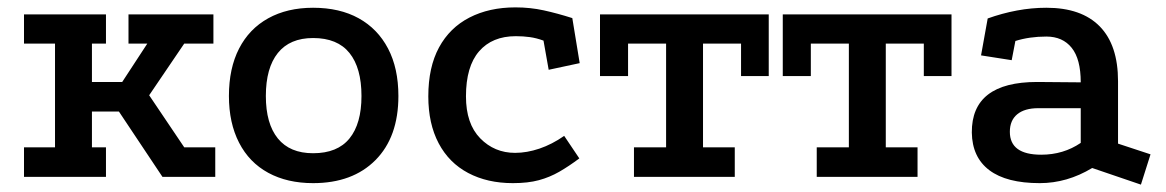

<svg xmlns="http://www.w3.org/2000/svg" viewBox="-20 -479 3157 520"><path d="M45 -440H267V-361H229V-257H311L379 -361H328V-440H558V-361H479L384 -221L479 -80H563V0H420L302 -177H229V-80H267V0H45V-80H129V-361H45Z M828 -458Q900 -458 951.5 -429.5Q1003 -401 1031 -347.5Q1059 -294 1059 -219Q1059 -108 997 -45.5Q935 17 828 17Q758 17 706.5 -11Q655 -39 627.5 -92.5Q600 -146 600 -219Q600 -294 627.5 -347.5Q655 -401 706.5 -429.5Q758 -458 828 -458ZM828 -376Q765 -376 732.5 -335.5Q700 -295 700 -219Q700 -144 732.5 -104Q765 -64 828 -64Q894 -64 926.5 -104Q959 -144 959 -219Q959 -295 926.5 -335.5Q894 -376 828 -376Z M1452 -369Q1433 -376 1415 -378.5Q1397 -381 1377 -381Q1313 -381 1277.5 -340Q1242 -299 1242 -218Q1242 -144 1280.5 -104.5Q1319 -65 1375 -65Q1407 -65 1441 -76.5Q1475 -88 1508 -111L1549 -50Q1521 -29 1495 -14Q1469 1 1439.5 9Q1410 17 1369 17Q1300 17 1248 -10.5Q1196 -38 1168 -91Q1140 -144 1140 -218Q1140 -297 1169 -350.5Q1198 -404 1251.5 -431.5Q1305 -459 1376 -459Q1416 -459 1452.5 -451Q1489 -443 1530 -430L1550 -308L1466 -290Z M1605 -440H2062V-273H1987V-361H1884V-80H1970V0H1697V-80H1784V-361H1681V-273H1605Z M2100 -440H2557V-273H2482V-361H2379V-80H2465V0H2192V-80H2279V-361H2176V-273H2100Z M2938 -24Q2870 17 2796 17Q2706 17 2659.5 -18Q2613 -53 2612 -120Q2611 -257 2789 -257L2907 -256Q2907 -319 2882.5 -349.5Q2858 -380 2814 -380Q2791 -380 2770 -377Q2749 -374 2730 -368L2720 -316L2637 -329L2655 -429Q2694 -443 2734 -450.5Q2774 -458 2814 -458Q2909 -458 2958.5 -407.5Q3008 -357 3008 -259V-90L3096 -61L3070 21ZM2792 -186Q2755 -186 2735 -169.5Q2715 -153 2715 -122Q2715 -60 2800 -60Q2860 -60 2907 -92V-186Z"/></svg>

Font: Podkova SemiBold
Style: Regular
Weight: 600
Designer: Ilya Yudin
Foundry: Cyreal (www.cyreal.org)
Version: Version 2.103